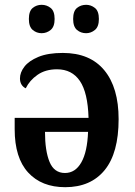

<svg xmlns="http://www.w3.org/2000/svg" viewBox="-20 -768 560 798"><path d="M251 10Q153 10 97 -51Q41 -112 41 -231V-278H348Q345 -383 312 -431.5Q279 -480 217 -480Q169 -480 136 -457Q103 -434 87 -401Q76 -406 69.5 -416.5Q63 -427 63 -442Q63 -467 81.5 -491Q100 -515 139.5 -531.5Q179 -548 241 -548Q354 -548 413.5 -476Q473 -404 473 -273Q473 -132 415 -61Q357 10 251 10ZM250 -49Q293 -49 318 -93Q343 -137 346 -220H167Q167 -141 186 -95Q205 -49 250 -49ZM338 -630Q316 -630 300 -643.5Q284 -657 284 -689Q284 -722 300 -735Q316 -748 338 -748Q358 -748 374.5 -735Q391 -722 391 -689Q391 -657 374.5 -643.5Q358 -630 338 -630ZM153 -630Q132 -630 116 -643.5Q100 -657 100 -689Q100 -722 116 -735Q132 -748 153 -748Q174 -748 190.5 -735Q207 -722 207 -689Q207 -657 190.5 -643.5Q174 -630 153 -630Z"/></svg>

Font: Noto Serif SemiCondensed SemiBold
Style: Regular
Weight: 600
Width: 4
Designer: Monotype Design Team
Foundry: Monotype Imaging Inc.
Version: Version 2.013; ttfautohint (v1.8.4.7-5d5b)